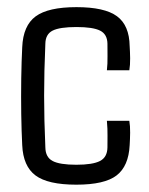

<svg xmlns="http://www.w3.org/2000/svg" viewBox="-20 -501 409 527"><path d="M335 -308.1H273.4Q275.4 -325.2 275.1 -347.2Q274.9 -369.1 274.9 -381.3Q274.4 -407.2 254.6 -417Q234.9 -426.8 189.9 -426.8Q144 -426.8 124.5 -417Q105 -407.2 104.5 -381.3Q101.1 -304.7 101.1 -238.5Q101.1 -172.4 104.5 -96.2Q105 -69.3 124.5 -59.1Q144 -48.8 189.5 -48.8Q234.4 -48.8 254.4 -59.1Q274.4 -69.3 274.9 -96.2Q274.9 -109.4 275.1 -128.2Q275.4 -147 273.4 -169.4H335Q337.4 -155.3 337.2 -136.5Q336.9 -117.7 335.9 -102.5Q333 -44.9 300 -19.5Q267.1 5.9 189.5 5.9Q111.3 5.9 77.4 -19.5Q43.5 -44.9 41 -102.5Q39.1 -138.7 38.3 -187.5Q37.6 -236.3 38.3 -285.6Q39.1 -335 41 -371.6Q43.5 -430.7 77.9 -456.1Q112.3 -481.4 189.9 -481.4Q267.1 -481.4 301 -456.5Q335 -431.6 335.9 -374.5Q336.9 -359.9 337.2 -341.1Q337.4 -322.3 335 -308.1Z"/></svg>

Font: Agdasima
Style: Regular
Weight: 400
Width: 3
Designer: The DocRepair Project, Patric King
Foundry: Google
Version: Version 2.002